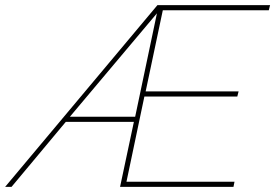

<svg xmlns="http://www.w3.org/2000/svg" viewBox="-104 -730 1075 750"><path d="M511 -710H951L946 -690H532L465 -373H828L823 -353H460L390 -20H812L808 0H365L419 -254H153L-59 0H-84ZM424 -274 509 -678 169 -274Z"/></svg>

Font: Raleway-v4020 Thin
Style: Italic
Weight: 250
Italic angle: -12°
Designer: Matt McInerney, Pablo Impallari, Rodrigo Fuenzalida
Foundry: Matt McInerney, Pablo Impallari, Rodrigo Fuenzalida
Version: Version 4.020;PS 004.020;hotconv 1.0.88;makeotf.lib2.5.64775